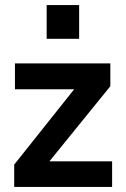

<svg xmlns="http://www.w3.org/2000/svg" viewBox="-20 -737 496 757"><path d="M36 0V-88L309 -431L334 -385H39V-487H415V-397L140 -58L118 -101H422V0ZM164 -584V-717H292V-584Z"/></svg>

Font: SUSE SemiBold
Style: Regular
Weight: 600
Designer: Rene Bieder
Foundry: SUSE
Version: Version 1.000